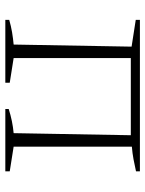

<svg xmlns="http://www.w3.org/2000/svg" viewBox="70 -628 558 739"><g transform="rotate(90 349.5 -259.0)"><path d="M204 -483V-32L299 -17V0H57V-15Q81 -22 105 -26Q129 -30 152 -32L160 -486L57 -502V-518H640V-503Q618 -498 594 -493.5Q570 -489 545 -487V-32L640 -17V0H400V-13Q447 -28 493 -32L501 -483Z"/></g></svg>

Font: Piazzolla SC ExtraLight
Style: Regular
Weight: 200
Designer: Juan Pablo del Peral
Foundry: Huerta Tipografica
Version: Version 1.330